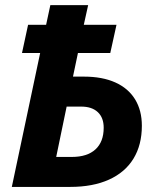

<svg xmlns="http://www.w3.org/2000/svg" viewBox="-20 -734 630 754"><path d="M137.7 -525.9H66.4L90.3 -636.7H161.1L177.7 -713.9H326.2L309.1 -636.7H437.5L413.1 -525.9H286.1L266.6 -433.1H310.1Q381.8 -433.1 432.9 -410.2Q483.9 -387.2 510.5 -343.8Q537.1 -300.3 537.1 -240.2Q537.1 -165 504.2 -111.1Q471.2 -57.1 408 -28.6Q344.7 0 255.9 0H26.4ZM387.2 -232.4Q387.2 -272 364 -293.7Q340.8 -315.4 298.8 -315.4H241.7L200.7 -117.7H262.2Q322.3 -117.7 354.7 -147.2Q387.2 -176.8 387.2 -232.4Z"/></svg>

Font: Viking Open Sans
Style: Bold Italic
Weight: 700
Italic angle: -12°
Foundry: Ascender Corporation
Version: Version 2.000